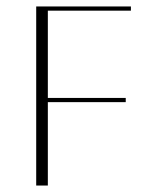

<svg xmlns="http://www.w3.org/2000/svg" viewBox="-20 -574 443 594"><path d="M92 0V-554H385V-541H128V-271H369V-258H128V0Z"/></svg>

Font: UN Bangla Thin
Style: Regular
Weight: 100
Designer: Desinged by Rajon, Unicode developed by Rashed (IMGN)
Version: Version 2.000;March 19, 2023;FontCreator 14.0.0.2901 64-bit